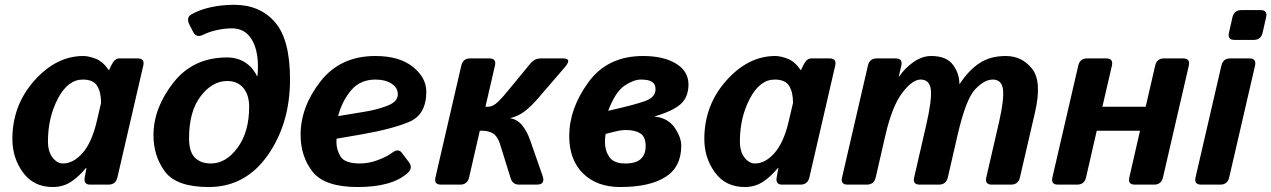

<svg xmlns="http://www.w3.org/2000/svg" viewBox="-20 -750 5165 780"><path d="M30.3 -185.1Q30.3 -322.3 119.4 -422.4Q208.5 -522.5 318.4 -522.5Q340.3 -522.5 369.1 -511.2Q397.9 -500 421.4 -465.8H423.3L431.6 -483.4Q445.3 -512.7 464.4 -512.7H539.1Q568.8 -512.7 562 -483.4L457 -29.3Q450.2 0 420.9 0H346.2Q318.8 0 324.2 -29.3L331.1 -67.4H329.1Q300.3 -32.2 268.1 -11.2Q235.8 9.8 194.3 9.8Q116.7 9.8 73.5 -49.3Q30.3 -108.4 30.3 -185.1ZM174.8 -175.8Q174.8 -133.8 193.6 -109.9Q212.4 -85.9 235.8 -85.9Q277.8 -85.9 315.2 -128.2Q352.5 -170.4 372.6 -254.9L390.6 -332Q390.6 -376.5 374.5 -401.6Q358.4 -426.8 316.4 -426.8Q255.9 -426.8 215.3 -349.6Q174.8 -272.5 174.8 -175.8Z M603.5 -201.2Q603.5 -310.5 683.8 -413.6Q764.2 -516.6 902.3 -516.6Q944.3 -516.6 975.8 -496.3Q1007.3 -476.1 1023.9 -440.9H1025.9Q1027.8 -457.5 1027.8 -480.5Q1027.8 -550.8 1000.7 -592.8Q973.6 -634.8 922.4 -634.8Q893.1 -634.8 861.6 -627.9Q830.1 -621.1 805.7 -608.9Q777.8 -594.7 764.6 -620.6L750 -648.9Q734.9 -678.2 757.3 -691.4Q790.5 -710.4 835.7 -720.5Q880.9 -730.5 931.6 -730.5Q1035.2 -730.5 1096.7 -660.4Q1158.2 -590.3 1158.2 -427.7Q1158.2 -247.6 1067.4 -118.9Q976.6 9.8 828.1 9.8Q696.8 9.8 650.1 -53Q603.5 -115.7 603.5 -201.2ZM748 -189Q748 -133.3 771.7 -109.6Q795.4 -85.9 836.9 -85.9Q897.9 -85.9 945.1 -149.9Q992.2 -213.9 992.2 -315.9Q992.2 -364.7 968.5 -392.8Q944.8 -420.9 903.3 -420.9Q842.3 -420.9 795.2 -359.1Q748 -297.4 748 -189Z M1201.2 -202.6Q1201.2 -315.4 1281.7 -418.9Q1362.3 -522.5 1504.4 -522.5Q1602.5 -522.5 1657.2 -478.5Q1711.9 -434.6 1711.9 -377.9Q1711.9 -284.2 1642.3 -254.9Q1572.8 -225.6 1449.2 -204.1L1347.2 -186.5Q1346.7 -180.2 1346.7 -172.9Q1346.7 -141.6 1363.8 -113.8Q1380.9 -85.9 1442.4 -85.9Q1477.5 -85.9 1514.2 -99.4Q1550.8 -112.8 1572.8 -129.4Q1598.1 -148.4 1612.3 -129.4L1641.1 -91.3Q1658.7 -68.4 1637.2 -48.3Q1605.5 -19 1554.2 -4.6Q1502.9 9.8 1433.6 9.8Q1298.8 9.8 1250 -52.2Q1201.2 -114.3 1201.2 -202.6ZM1353.5 -278.3 1460.4 -295.9Q1511.7 -304.2 1554 -320.6Q1596.2 -336.9 1596.2 -366.7Q1596.2 -393.6 1570.6 -410.2Q1544.9 -426.8 1505.9 -426.8Q1443.8 -426.8 1407 -383.8Q1370.1 -340.8 1353.5 -278.3Z M1771.5 0Q1742.2 0 1749 -29.3L1854 -483.4Q1860.8 -512.7 1889.6 -512.7H1967.8Q1997.6 -512.7 1990.7 -483.4L1952.1 -316.4H1963.4Q1977.5 -316.4 1993.7 -328.4Q2009.8 -340.3 2041.5 -378.9L2135.3 -492.7Q2151.9 -512.7 2177.7 -512.7H2267.6Q2305.7 -512.7 2274.4 -476.6L2165 -349.6Q2137.7 -317.9 2111.8 -298.1Q2085.9 -278.3 2054.2 -270.5L2053.7 -269.5Q2082 -264.6 2101.6 -240.5Q2121.1 -216.3 2133.3 -181.6L2184.1 -36.1Q2196.8 0 2160.6 0H2088.9Q2062.5 0 2054.7 -25.4L2011.2 -165Q2001.5 -195.8 1983.6 -207.3Q1965.8 -218.8 1940.9 -218.8H1929.2L1885.7 -29.3Q1878.9 0 1849.6 0Z M2292.5 -197.3Q2292.5 -308.6 2370.1 -415.5Q2447.8 -522.5 2592.3 -522.5Q2675.3 -522.5 2726.1 -491.7Q2776.9 -460.9 2776.9 -407.2Q2776.9 -355.5 2745.1 -327.1Q2713.4 -298.8 2640.1 -277.3V-276.4Q2693.8 -270.5 2720.7 -231.4Q2747.6 -192.4 2747.6 -158.2Q2747.6 -71.3 2683.1 -30.8Q2618.7 9.8 2499.5 9.8Q2404.8 9.8 2348.6 -45.4Q2292.5 -100.6 2292.5 -197.3ZM2437.5 -173.8Q2437.5 -138.7 2455.3 -112.3Q2473.1 -85.9 2520 -85.9Q2564 -85.9 2583.5 -104.5Q2603 -123 2603 -156.2Q2603 -194.3 2581.5 -208Q2560.1 -221.7 2523.9 -221.7Q2502.4 -221.7 2481.9 -216.3Q2461.4 -210.9 2440.4 -206.1Q2437.5 -187.5 2437.5 -173.8ZM2450.7 -299.8Q2563 -325.2 2603 -340.3Q2643.1 -355.5 2643.1 -387.7Q2643.1 -408.2 2628.9 -417.5Q2614.7 -426.8 2583.5 -426.8Q2554.2 -426.8 2517.1 -401.9Q2480 -377 2450.7 -299.8Z M2841.3 -185.1Q2841.3 -322.3 2930.4 -422.4Q3019.5 -522.5 3129.4 -522.5Q3151.4 -522.5 3180.2 -511.2Q3209 -500 3232.4 -465.8H3234.4L3242.7 -483.4Q3256.3 -512.7 3275.4 -512.7H3350.1Q3379.9 -512.7 3373 -483.4L3268.1 -29.3Q3261.2 0 3231.9 0H3157.2Q3129.9 0 3135.3 -29.3L3142.1 -67.4H3140.1Q3111.3 -32.2 3079.1 -11.2Q3046.9 9.8 3005.4 9.8Q2927.7 9.8 2884.5 -49.3Q2841.3 -108.4 2841.3 -185.1ZM2985.8 -175.8Q2985.8 -133.8 3004.6 -109.9Q3023.4 -85.9 3046.9 -85.9Q3088.9 -85.9 3126.2 -128.2Q3163.6 -170.4 3183.6 -254.9L3201.7 -332Q3201.7 -376.5 3185.5 -401.6Q3169.4 -426.8 3127.4 -426.8Q3066.9 -426.8 3026.4 -349.6Q2985.8 -272.5 2985.8 -175.8Z M3423.3 0Q3394 0 3400.9 -29.3L3505.9 -483.4Q3512.7 -512.7 3541.5 -512.7H3618.7Q3647.9 -512.7 3641.6 -483.4L3631.3 -439.5H3633.3Q3655.8 -473.1 3690.9 -497.8Q3726.1 -522.5 3763.2 -522.5Q3824.2 -522.5 3850.8 -487.5Q3877.4 -452.6 3877.4 -409.7H3879.4Q3915 -464.4 3959 -493.4Q4002.9 -522.5 4065.9 -522.5Q4131.8 -522.5 4172.9 -470.7Q4213.9 -418.9 4184.6 -293L4123.5 -29.3Q4116.7 0 4087.4 0H4009.3Q3980 0 3986.8 -29.3L4038.6 -253.9Q4059.6 -345.7 4054.7 -386.2Q4049.8 -426.8 4013.2 -426.8Q3979 -426.8 3941.4 -387Q3903.8 -347.2 3870.1 -201.2L3830.6 -29.3Q3823.7 0 3794.4 0H3716.3Q3687 0 3693.8 -29.3L3743.2 -244.1Q3766.1 -344.2 3761.5 -385.5Q3756.8 -426.8 3720.2 -426.8Q3686.5 -426.8 3645.5 -373Q3604.5 -319.3 3577.1 -201.2L3537.6 -29.3Q3530.8 0 3501.5 0Z M4277.8 0Q4248.5 0 4255.4 -29.3L4360.4 -483.4Q4367.2 -512.7 4396 -512.7H4474.1Q4503.4 -512.7 4497.1 -483.4L4458.5 -316.4H4634.3L4672.9 -483.4Q4679.7 -512.7 4708.5 -512.7H4786.6Q4815.9 -512.7 4809.6 -483.4L4704.6 -29.3Q4697.8 0 4668.5 0H4590.3Q4561 0 4567.9 -29.3L4611.3 -218.8H4435.5L4392.1 -29.3Q4385.3 0 4356 0Z M4859.4 0Q4830.1 0 4836.9 -29.3L4941.9 -483.4Q4948.7 -512.7 4977.5 -512.7H5055.7Q5085 -512.7 5078.6 -483.4L4973.6 -29.3Q4966.8 0 4937.5 0ZM4995.1 -587.9Q4965.8 -587.9 4972.7 -617.2L4986.8 -679.7Q4993.7 -709 5022.9 -709H5101.1Q5130.4 -709 5123.5 -679.7L5109.4 -617.2Q5102.5 -587.9 5073.2 -587.9Z"/></svg>

Font: Istok
Style: Bold Italic
Weight: 700
Italic angle: -13°
Designer: Andrey V. Panov
Foundry: Andrey V. Panov
Version: Version 1.0.3